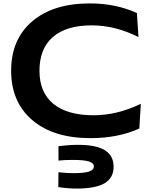

<svg xmlns="http://www.w3.org/2000/svg" viewBox="-20 -787 876 1119"><path d="M787.1 -570.8Q651.9 -639.2 514.2 -639.2Q366.2 -639.2 288.1 -571.3Q210 -503.4 210 -374Q210 -248 291.3 -181.6Q372.6 -115.2 524.9 -115.2Q662.6 -115.2 800.8 -182.1L792 -38.1Q668.9 18.1 506.8 18.1Q291 18.1 168 -87.2Q44.9 -192.4 44.9 -375Q44.9 -557.6 167.5 -662.4Q290 -767.1 503.9 -767.1Q655.8 -767.1 777.8 -710.9ZM320.8 64.9Q383.3 57.1 434.1 57.1Q540.5 57.1 591.3 88.6Q642.1 120.1 642.1 185.1Q642.1 249.5 589.8 280.8Q537.6 312 424.8 312Q375 312 319.8 303.2L320.8 216.8Q370.1 222.2 407.2 222.2Q471.7 222.2 499.3 212.6Q526.9 203.1 526.9 183.1Q526.9 163.1 498.5 154.1Q470.2 145 402.8 145Q355.5 145 320.8 148.9Z"/></svg>

Font: Mattone
Style: Regular
Weight: 400
Width: 6
Designer: Nunzio Mazzaferro
Foundry: Collletttivo
Version: Version 2.000;Glyphs 3.2 (3217)